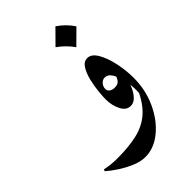

<svg xmlns="http://www.w3.org/2000/svg" viewBox="-210 -497 726 726"><g transform="rotate(-45 153.5 -134.0)"><path d="M302.7 -82.5Q302.7 -17.6 277.1 37.8Q251.5 93.3 210.2 127.2Q168.9 161.1 122.1 161.1Q97.7 161.1 69.8 149.4Q42 137.7 16.6 121.1Q-8.8 104.5 -24.9 89.8L-21.5 83Q9.3 89.8 43.5 89.8Q104 89.8 148.7 79.6Q193.4 69.3 225.3 42Q257.3 14.6 280.3 -35.6ZM272.9 0.5Q276.9 -15.6 276.9 -40.5Q276.9 -67.4 271.2 -95Q265.6 -122.6 254.2 -141.6Q242.7 -160.6 225.1 -160.6Q214.4 -160.6 205.6 -150.9Q196.8 -141.1 196.8 -128.9Q196.8 -117.7 205.3 -112.1Q213.9 -106.4 225.1 -106.4Q243.2 -106.4 250.7 -116.2Q258.3 -126 261.7 -140.1L280.8 -91.3Q277.8 -77.6 269.8 -59.6Q261.7 -41.5 249 -28.1Q236.3 -14.6 219.7 -14.6Q196.3 -14.6 183.1 -40.8Q169.9 -66.9 169.9 -100.1Q169.9 -113.3 172.4 -139.2Q174.8 -165 181.4 -192.6Q188 -220.2 200 -239.7Q211.9 -259.3 231 -259.3Q252.9 -259.3 269 -231.7Q285.2 -204.1 293.9 -163.1Q302.7 -122.1 302.7 -82.5Q298.8 -55.2 291 -35.2Q283.2 -15.1 272.9 0.5ZM231 -429.2Q265.1 -406.2 287.1 -373L231 -317.4Q209 -349.1 175.3 -373Z"/></g></svg>

Font: Lateef
Style: Bold
Weight: 700
Designer: SIL International
Foundry: SIL International
Version: Version 4.200